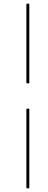

<svg xmlns="http://www.w3.org/2000/svg" viewBox="-20 -850 266 1055"><path d="M128 -392Q125 -392 125 -395V-827Q125 -830 128 -830H138Q141 -830 141 -827V-395Q141 -392 138 -392ZM128 185Q125 185 125 182V-250Q125 -253 128 -253H138Q141 -253 141 -250V182Q141 185 138 185Z"/></svg>

Font: Sofia Sans Hairline
Style: Italic
Weight: 1
Italic angle: -9°
Designer: Botio Nikoltchev, Ani Petrova
Foundry: lettersoup
Version: Version 4.102